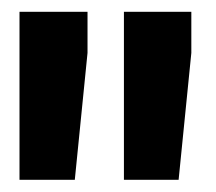

<svg xmlns="http://www.w3.org/2000/svg" viewBox="-20 -770 357 317"><path d="M124.5 -682.6 103.5 -473.1H12.2V-750.5H124.5ZM295.9 -682.6 274.9 -473.1H184.6V-750.5H295.9Z"/></svg>

Font: Vazir Black UI
Style: Black-UI
Weight: 900
Designer: Saber Rastikerdar
Foundry: Saber Rastikerdar
Version: Version 30.1.0